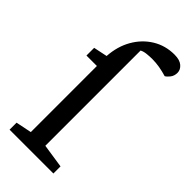

<svg xmlns="http://www.w3.org/2000/svg" viewBox="-226 -744 789 789"><g transform="rotate(45 169.0 -349.0)"><path d="M15 0V-40.7L83.7 -54.7V-438.8H23V-483.6L82.9 -496.1Q86.7 -554.9 112.7 -600.3Q138.7 -645.6 181.1 -671.6Q223.6 -697.6 276.4 -697.6Q307 -697.6 322.4 -684.3Q337.9 -671 337.9 -653.4Q337.9 -635.3 328.1 -622.7Q318.3 -610.2 310.1 -606.2Q288.1 -612.8 266.8 -616.5Q245.6 -620.1 224.4 -620.1Q209.6 -620.1 193.4 -618.4Q177.3 -616.8 165.7 -610.7V-57.1L269.7 -41.4V0Z"/></g></svg>

Font: Faustina Light
Style: Regular
Weight: 300
Designer: Alfonso Garcia
Foundry: http://www.omnibus-type.com
Version: Version 1.200